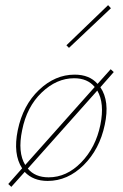

<svg xmlns="http://www.w3.org/2000/svg" viewBox="-20 -700 476 746"><path d="M411 -668 248 -514 238 -524 400 -680ZM422 -420 370 -361Q407 -307 387 -215Q367 -120 305 -58.5Q243 3 165 3Q109 3 76 -32L24 26L12 15L66 -46Q30 -101 49 -194Q69 -291 131.5 -350.5Q194 -410 270 -410Q328 -410 359 -374L410 -431ZM66 -194Q48 -108 78 -59L348 -362Q320 -396 268 -396Q200 -396 142 -340.5Q84 -285 66 -194ZM370 -215Q387 -299 358 -348L88 -45Q116 -11 169 -11Q239 -11 295.5 -69Q352 -127 370 -215Z"/></svg>

Font: EauTestText Thin
Style: Italic
Weight: 250
Italic angle: -12°
Designer: Christian Thalmann (Catharsis Fonts)
Version: Version 0.001;PS 000.001;hotconv 1.0.88;makeotf.lib2.5.64775